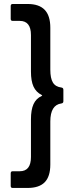

<svg xmlns="http://www.w3.org/2000/svg" viewBox="-20 -804 369 954"><path d="M117.2 129.9H43Q33.2 129.9 33.2 120.1V57.1Q33.2 46.9 43 46.9H78.1Q133.8 46.9 133.8 -23.9V-210.9Q133.8 -258.3 146.5 -286.4Q159.2 -314.5 187 -327.1Q191.9 -330.6 187 -332Q159.2 -346.2 146.5 -373.8Q133.8 -401.4 133.8 -448.2V-629.9Q133.8 -700.2 78.1 -700.2H43Q33.2 -700.2 33.2 -710V-773.9Q33.2 -784.2 43 -784.2H117.2Q174.3 -784.2 202.1 -755.1Q230 -726.1 230 -666V-458Q230 -415 242.9 -393.8Q255.9 -372.6 285.2 -369.1Q294.9 -367.7 294.9 -357.9V-300.8Q294.9 -291.5 285.2 -290Q230 -282.7 230 -200.2V13.2Q230 73.2 202.1 101.6Q174.3 129.9 117.2 129.9Z"/></svg>

Font: Gruenseis Font Medium
Style: Regular
Weight: 500
Designer: Jeremy Tribby
Foundry: Tribby Type
Version: Version 1.408;Glyphs 3.1.2 (3151)